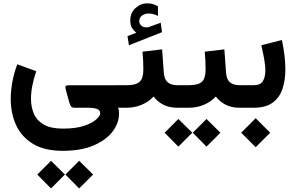

<svg xmlns="http://www.w3.org/2000/svg" viewBox="-20 -628 1725 1119"><path d="M346.2 251Q238.8 251 171.9 210.2Q105 169.4 73.7 100.8Q42.5 32.2 42.5 -51.3Q42.5 -96.7 51.5 -147.7Q60.5 -198.7 80.6 -253.4L191.4 -212.9Q160.6 -123.5 160.6 -52.2Q160.6 -3.9 177.7 35.4Q194.8 74.7 235.6 98.1Q276.4 121.6 346.2 121.6Q422.9 121.6 470.9 105Q519 88.4 541.5 67.4Q564 46.4 564 33.2Q564 14.6 546.6 7.3Q529.3 0 491.7 0H416Q397.9 0 392.6 -9.8Q387.2 -19.5 382.3 -36.1L363.3 -106.4Q360.4 -117.2 361.8 -124Q363.3 -130.9 378.9 -130.9H668.9V0H668Q671.9 10.7 672.9 17.6Q673.8 24.4 673.8 32.7Q673.8 89.4 635.7 139.2Q597.7 189 524.7 220Q451.7 251 346.2 251ZM441.4 309.1 522.5 389.2 441.4 470.2 361.3 389.2ZM277.3 309.1 358.4 389.2 277.3 470.2 197.3 389.2Z M774.4 -437Q757.8 -450.7 748.5 -466.6Q739.3 -482.4 739.3 -509.3Q739.3 -552.7 769.3 -580.6Q799.3 -608.4 837.9 -608.4Q857.9 -608.4 871.8 -604Q885.7 -599.6 900.4 -591.3L900.9 -535.2Q873 -549.3 844.7 -549.3Q825.2 -549.3 808.3 -537.6Q791.5 -525.9 791.5 -502.9Q792 -489.3 804.7 -477.5Q817.4 -465.8 843.3 -469.2Q844.2 -469.2 847.2 -470.2L916.5 -495.6L924.3 -440.4L731.4 -364.3L723.1 -417.5ZM647.9 -131.3H717.3Q772.5 -131.3 793.9 -151.4Q815.4 -171.4 815.4 -222.2Q815.4 -249.5 814.2 -275.4Q813 -301.3 810.5 -326.7L924.8 -340.3L934.6 -205.6Q937 -167 956.3 -149.2Q975.6 -131.3 1016.6 -131.3H1026.9V0H1015.6Q965.8 0 931.4 -18.1Q897 -36.1 875 -65.4Q846.2 -34.2 804.9 -17.1Q763.7 0 717.3 0H647.9Z M1006.3 -131.3H1080.1Q1135.3 -131.3 1156.7 -151.4Q1178.2 -171.4 1178.2 -222.2Q1178.2 -249.5 1177 -275.4Q1175.8 -301.3 1173.3 -326.7L1287.6 -340.3L1297.4 -205.6Q1299.8 -167 1319.1 -149.2Q1338.4 -131.3 1379.4 -131.3H1389.6V0H1378.4Q1328.6 0 1294.2 -18.1Q1259.8 -36.1 1237.8 -65.4Q1209 -34.2 1167.7 -17.1Q1126.5 0 1080.1 0H1006.3ZM1183.6 65.4 1264.6 145.5 1183.6 226.6 1103.5 145.5ZM1019.5 65.4 1100.6 145.5 1019.5 226.6 939.5 145.5Z M1458 0H1369.6V-131.3H1458Q1497.6 -131.3 1512 -155.3Q1526.4 -179.2 1526.4 -216.3Q1526.4 -249.5 1519 -288.3Q1511.7 -327.1 1503.4 -364.3L1623 -395Q1632.3 -350.6 1637.7 -306.9Q1643.1 -263.2 1643.1 -223.6Q1643.1 -159.7 1626 -109.1Q1608.9 -58.6 1568.4 -29.3Q1527.8 0 1458 0ZM1470.2 61 1554.7 145.5 1470.2 230 1385.7 145.5Z"/></svg>

Font: Vazirmatn UI FD
Style: Bold
Weight: 700
Designer: Saber Rastikerdar
Foundry: Saber Rastikerdar
Version: Version 33.003